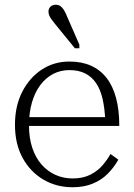

<svg xmlns="http://www.w3.org/2000/svg" viewBox="-20 -778 563 808"><path d="M102 -251Q102 -197 116 -155.5Q130 -114 155 -85.5Q180 -57 213.5 -42Q247 -27 286 -27Q330 -27 361.5 -43.5Q393 -60 413 -84Q433 -108 445 -130L478 -106Q460 -74 434 -47.5Q408 -21 371 -5.5Q334 10 285 10Q218 10 163 -22Q108 -54 75.5 -113Q43 -172 43 -253Q43 -332 73.5 -391.5Q104 -451 155.5 -485Q207 -519 272 -519Q324 -519 363 -501.5Q402 -484 428.5 -450Q455 -416 468.5 -365.5Q482 -315 482 -248H83V-285H443L423 -268Q421 -322 411.5 -362.5Q402 -403 383.5 -429.5Q365 -456 337.5 -469.5Q310 -483 272 -483Q235 -483 204 -467Q173 -451 150 -420.5Q127 -390 114.5 -347Q102 -304 102 -251ZM262 -709 314 -590V-575H295L211 -678Q204 -687 197.5 -695.5Q191 -704 187.5 -712.5Q184 -721 184 -729Q184 -742 192.5 -750Q201 -758 215 -758Q226 -758 234 -752.5Q242 -747 249 -736Q256 -725 262 -709Z"/></svg>

Font: Roboto Serif 36pt ExtraLight
Style: Regular
Weight: 250
Designer: Greg Gazdowicz
Foundry: Commercial Type
Version: Version 1.008